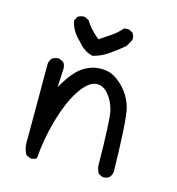

<svg xmlns="http://www.w3.org/2000/svg" viewBox="-91 -664 682 739"><g transform="rotate(15 250.0 -295.0)"><path d="M97.7 -4.9Q110.8 -4.9 120.1 -11.7Q126 -91.8 148.4 -168.9Q170.9 -246.1 200.7 -292Q231.9 -339.4 260.7 -346.2Q266.6 -347.2 272 -347.2Q295.4 -347.2 314.9 -324.2Q337.9 -297.4 345.9 -261Q354 -224.6 356 -43.5Q357.9 -28.8 365.7 -15.1L381.8 -7.3Q398.9 -5.9 409.7 -15.1Q417.5 -24.4 419.4 -37.6Q415.5 -240.2 404.1 -286.6Q392.6 -333 358.2 -367.7Q323.7 -402.3 290 -406.7Q279.8 -408.2 274.4 -408.2Q257.8 -408.2 247.1 -406.2Q236.3 -404.3 226.6 -400.4Q197.3 -389.2 176.8 -367.7Q156.2 -346.2 141.1 -321.3L126 -296.9Q129.9 -370.1 129.9 -373.3Q129.9 -376.5 128.2 -382.8Q126.5 -389.2 122.1 -395.5L105.5 -403.8Q103.5 -404.3 99.1 -404.3Q94.7 -404.3 88.1 -402.3Q81.5 -400.4 75.2 -396Q67.4 -386.2 65.9 -373.5V-76.7Q65.4 -69.3 65.4 -63Q65.4 -35.2 77.6 -13.2L93.8 -5.4Q95.7 -4.9 97.7 -4.9ZM356.9 -545.9Q357.4 -548.3 357.4 -550.3Q357.4 -552.2 357.2 -555.2Q356.9 -558.1 356 -561.5Q354 -568.4 349.6 -574.2L333.5 -582.5L314.9 -581.1Q297.9 -561 276.9 -546.6Q255.9 -532.2 230 -515.1Q214.8 -527.8 207.3 -535.4Q199.7 -543 193.8 -549.8Q182.6 -562.5 174.3 -576.7L158.2 -584.5Q156.2 -585 152.1 -585Q147.9 -585 141.6 -583.3Q135.3 -581.5 128.9 -577.1L121.1 -560.5Q128.9 -519.5 163.6 -488.3Q189 -455.6 224.6 -447.8Q256.3 -455.6 283.4 -474.1Q310.5 -492.7 340.8 -517.6Z"/></g></svg>

Font: Bakudai
Style: ExtraLight
Weight: 200
Version: Version 1.48